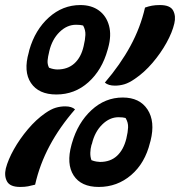

<svg xmlns="http://www.w3.org/2000/svg" viewBox="-35 -730 712 760"><path d="M283 -710Q327 -710 356.5 -688.5Q386 -667 396.5 -628.5Q407 -590 393 -540L391 -533Q369 -453 315 -404.5Q261 -356 188 -356Q118 -356 87.5 -401.5Q57 -447 79 -523L81 -532Q104 -612 158.5 -661Q213 -710 283 -710ZM380 -403Q441 -474 481 -547.5Q521 -621 539 -700Q553 -705 566.5 -707.5Q580 -710 598 -710Q639 -710 650.5 -688Q662 -666 655 -637Q647 -602 624 -560.5Q601 -519 568.5 -481Q536 -443 499 -418Q476 -402 457.5 -396.5Q439 -391 420 -391Q394 -391 380 -403ZM159 -522Q155 -507 153.5 -491.5Q152 -476 159 -462Q169 -458 177.5 -456.5Q186 -455 192 -455Q233 -455 259.5 -479Q286 -503 296 -547L297 -552Q302 -572 303 -591.5Q304 -611 294 -629Q284 -632 266 -632Q230 -632 200.5 -603Q171 -574 160 -527ZM451 -344Q518 -344 549 -296.5Q580 -249 561 -173L559 -166Q539 -84 484 -37Q429 10 356 10Q286 10 256.5 -35.5Q227 -81 248 -157L250 -164Q273 -244 327 -294Q381 -344 451 -344ZM262 -297Q201 -227 161.5 -153Q122 -79 104 1Q89 5 76 7.5Q63 10 45 10Q5 10 -7 -11.5Q-19 -33 -12 -63Q-3 -98 20 -139Q43 -180 75.5 -218.5Q108 -257 144 -282Q167 -298 185.5 -303.5Q204 -309 223 -309Q249 -309 262 -297ZM327 -156Q323 -141 322.5 -125.5Q322 -110 327 -96Q337 -92 346.5 -90.5Q356 -89 361 -89Q402 -89 428 -113Q454 -137 465 -181L466 -186Q471 -206 472 -225.5Q473 -245 462 -263Q452 -266 434 -266Q399 -266 369.5 -237Q340 -208 329 -161Z"/></svg>

Font: Recursive Sn Csl St SmB
Style: Italic
Weight: 600
Italic angle: -15°
Version: Version 1.079;hotconv 1.0.112;makeotfexe 2.5.65598; ttfautoh